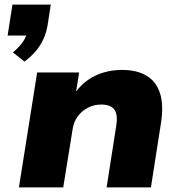

<svg xmlns="http://www.w3.org/2000/svg" viewBox="-20 -812 777 832"><path d="M86 -545 36 -585Q67 -611 82 -635Q97 -659 100 -681L130 -658H13L34 -792H200L186 -701Q178 -655 154.5 -617Q131 -579 86 -545ZM62 0 141 -498H323L308 -405H302Q339 -458 392 -483.5Q445 -509 509 -509Q573 -509 615 -484Q657 -459 673.5 -407.5Q690 -356 677 -275L634 0H442L484 -269Q489 -302 483 -321.5Q477 -341 461 -350Q445 -359 419 -359Q387 -359 360.5 -345Q334 -331 317 -308Q300 -285 295 -254L254 0Z"/></svg>

Font: Nunito Sans 10pt SemiExpanded Black
Style: Italic
Weight: 900
Width: 6
Italic angle: -9°
Designer: Vernon Adams
Foundry: Vernon Adams
Version: Version 3.101;gftools[0.9.27]